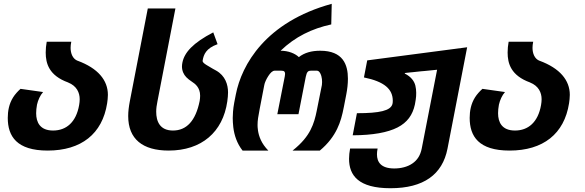

<svg xmlns="http://www.w3.org/2000/svg" viewBox="-20 -785 3050 1001"><path d="M228.5 0C403.3 0 513.7 -86.9 538.6 -246.6C540.5 -259.3 542.5 -275.9 542.5 -290.5C542.5 -366.7 490.7 -429.2 384.8 -468.3L385.3 -467.8C358.4 -478 348.1 -507.3 348.1 -535.6C348.1 -544.4 349.1 -555.7 351.6 -567.4H223.6C220.2 -548.3 218.3 -530.8 218.3 -511.2C218.3 -454.1 235.4 -391.1 335.4 -355H335C380.4 -336.9 395.5 -301.8 395.5 -267.6C395.5 -258.8 394.5 -248 392.6 -237.3C377 -147.9 325.7 -104.5 256.8 -104.5C188.5 -104.5 168.5 -147.5 168.5 -194.8C168.5 -207.5 169.9 -223.1 172.9 -239.3C178.2 -263.2 189.5 -288.1 204.6 -305.2L86.9 -321.8C71.8 -308.1 58.1 -293 48.3 -277.3C26.9 -243.2 20.5 -205.6 20.5 -170.4C20.5 -74.2 67.4 0 228.5 0Z M859.4 0C1030.8 0 1142.1 -96.2 1165 -256.3C1167.5 -273.4 1168.9 -290.5 1168.9 -303.2C1168.9 -343.3 1154.8 -390.1 1106.9 -417C1102.5 -419.4 1081.1 -430.7 1057.1 -445.8C1044.9 -453.6 1034.7 -460.4 1036.6 -469.7C1039.1 -484.9 1043.5 -501 1054.7 -515.6C1065.9 -530.3 1083.5 -543.5 1114.3 -554.7L1091.8 -616.2C985.4 -561 941.9 -511.2 931.2 -460C929.7 -452.6 928.7 -445.8 928.7 -438.5C928.7 -427.7 930.7 -417 935.1 -406.7C942.9 -388.7 955.1 -376 981.4 -358.4C995.6 -349.1 1023.4 -330.1 1023.4 -286.1C1023.4 -277.8 1022.5 -268.6 1021 -258.8C1000 -154.3 952.1 -104.5 881.8 -104.5C813 -104.5 794.4 -152.8 794.4 -202.6C794.4 -220.7 796.9 -236.8 800.8 -256.3L894.5 -740.7H750.5L656.7 -256.3C651.4 -228.5 648.4 -203.6 648.4 -179.7C648.4 -60.1 723.6 0 859.4 0Z M1244.6 0H1378.9C1361.3 -18.1 1348.6 -36.1 1339.8 -55.2C1323.2 -90.8 1322.8 -124 1322.8 -133.3C1322.8 -157.7 1326.2 -176.3 1334 -217.8L1357.9 -341.8C1359.9 -354 1368.7 -373 1378.9 -388.7C1389.6 -405.3 1400.9 -416.5 1412.1 -416.5H1445.8C1453.6 -416.5 1459.5 -415.5 1462.9 -411.6C1464.8 -409.2 1466.3 -405.3 1466.3 -399.9C1466.3 -396.5 1465.8 -392.1 1464.8 -387.2L1425.8 -189.5H1536.1L1574.2 -384.8C1579.6 -411.6 1587.4 -416.5 1600.6 -416.5H1631.8C1643.1 -416.5 1650.9 -404.3 1655.3 -388.7C1658.2 -378.9 1659.2 -366.7 1659.2 -357.4C1659.2 -351.1 1658.7 -346.2 1658.2 -341.8L1630.9 -205.6C1625 -175.8 1616.2 -140.6 1598.6 -106.9C1581.5 -74.2 1555.2 -39.6 1505.4 0H1647.5C1691.4 -36.6 1719.7 -75.7 1737.8 -113.3C1754.9 -148.9 1764.2 -183.1 1772.9 -228.5L1785.6 -293.9C1790.5 -319.3 1793.9 -347.7 1793.9 -374.5C1793.9 -447.8 1768.6 -520.5 1649.4 -520.5C1604.5 -520.5 1567.4 -510.3 1538.1 -487.3C1518.1 -506.3 1483.9 -520.5 1442.9 -520.5C1518.6 -593.3 1606 -635.7 1707 -657.7L1709.5 -765.1C1364.3 -670.4 1239.7 -447.3 1209.5 -292.5L1201.2 -250C1194.8 -216.8 1193.4 -185.1 1193.4 -169.9C1193.4 -157.7 1194.3 -138.2 1196.3 -121.6C1201.2 -80.6 1215.3 -37.1 1244.6 0Z M2015.6 196.3C2188.5 196.3 2286.6 125 2313 -9.8L2415.5 -538.6L1894.5 -470.2L1877.4 -381.3C1984.4 -359.4 2027.8 -320.3 2027.8 -259.3C2027.8 -250 2026.9 -245.1 2025.4 -240.7C2014.6 -208.5 1961.4 -194.8 1840.8 -194.8L1818.8 -79.6C1924.3 -80.1 2001 -94.2 2052.7 -120.6C2103 -146.5 2131.3 -185.1 2143.1 -240.2C2146.5 -256.3 2148.9 -275.9 2149.4 -283.2C2149.9 -291 2149.9 -300.8 2149.9 -301.3C2149.9 -313.5 2148.4 -326.7 2145.5 -338.9C2139.6 -362.3 2123 -385.3 2090.3 -401.4L2090.8 -404.3C2097.7 -405.3 2100.1 -405.3 2103 -405.8C2109.9 -406.2 2104 -405.8 2112.3 -406.7C2114.7 -407.2 2117.7 -407.2 2121.1 -407.7C2124 -407.7 2127.9 -408.2 2132.3 -408.7C2174.3 -413.6 2179.7 -413.6 2195.3 -415C2226.1 -418 2232.9 -418.5 2258.8 -421.4L2178.7 -10.7C2171.9 24.4 2155.8 49.8 2129.9 67.4C2104.5 85 2070.3 93.3 2035.6 93.3C1965.8 93.3 1945.3 59.6 1945.3 19.5C1945.3 10.7 1946.3 0.5 1948.7 -10.7H1805.2C1801.8 8.3 1799.8 25.9 1799.8 43C1799.8 129.9 1849.1 196.3 2015.6 196.3Z M2636.7 0C2811.5 0 2921.9 -86.9 2946.8 -246.6C2948.7 -259.3 2950.7 -275.9 2950.7 -290.5C2950.7 -366.7 2898.9 -429.2 2793 -468.3L2793.5 -467.8C2766.6 -478 2756.3 -507.3 2756.3 -535.6C2756.3 -544.4 2757.3 -555.7 2759.8 -567.4H2631.8C2628.4 -548.3 2626.5 -530.8 2626.5 -511.2C2626.5 -454.1 2643.6 -391.1 2743.7 -355H2743.2C2788.6 -336.9 2803.7 -301.8 2803.7 -267.6C2803.7 -258.8 2802.7 -248 2800.8 -237.3C2785.2 -147.9 2733.9 -104.5 2665 -104.5C2596.7 -104.5 2576.7 -147.5 2576.7 -194.8C2576.7 -207.5 2578.1 -223.1 2581.1 -239.3C2586.4 -263.2 2597.7 -288.1 2612.8 -305.2L2495.1 -321.8C2480 -308.1 2466.3 -293 2456.5 -277.3C2435.1 -243.2 2428.7 -205.6 2428.7 -170.4C2428.7 -74.2 2475.6 0 2636.7 0Z"/></svg>

Font: Hack
Style: Bold Oblique
Weight: 700
Italic angle: -12°
Monospace: yes
Designer: Christopher Simpkins
Foundry: Christopher Simpkins
Version: Version 2.010